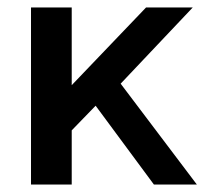

<svg xmlns="http://www.w3.org/2000/svg" viewBox="-20 -494 590 514"><path d="M63 -474H172V-266L371 -474H496L303 -270L507 0H392L236 -211L172 -145V0H63Z"/></svg>

Font: Kanit
Style: Regular
Weight: 400
Designer: Katatrad Team
Foundry: Cadson Demak
Version: Version 1.001